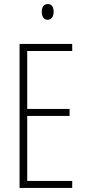

<svg xmlns="http://www.w3.org/2000/svg" viewBox="-20 -932 425 952"><path d="M217 -912C195 -912 187 -894 187 -873C187 -851 197 -834 216 -834C235 -834 246 -850 246 -874C246 -894 238 -912 217 -912ZM338 0V-35H115V-357H325V-392H115V-679H338V-714H77V0Z"/></svg>

Font: Noto Sans ExtraCondensed ExtraLight
Style: Regular
Weight: 200
Width: 2
Designer: Monotype Design Team
Foundry: Monotype Imaging Inc.
Version: Version 2.013